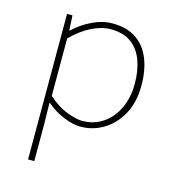

<svg xmlns="http://www.w3.org/2000/svg" viewBox="-106 -580 813 892"><g transform="rotate(15 300.0 -134.0)"><path d="M110 222V-478H136L140 -406H142Q179 -442 228.5 -466Q278 -490 326 -490Q395 -490 440 -460Q485 -430 507.5 -375Q530 -320 530 -246Q530 -165 498.5 -107.5Q467 -50 416 -19Q365 12 304 12Q270 12 224 -6.5Q178 -25 140 -58H138L140 42V222ZM306 -16Q362 -16 405.5 -45.5Q449 -75 473.5 -127Q498 -179 498 -246Q498 -307 480.5 -356Q463 -405 425 -433.5Q387 -462 324 -462Q284 -462 236 -439Q188 -416 140 -368V-92Q185 -51 231 -33.5Q277 -16 306 -16Z"/></g></svg>

Font: Source Code Pro ExtraLight
Style: Regular
Weight: 200
Monospace: yes
Designer: Paul D. Hunt, Teo Tuominen
Foundry: Adobe
Version: Version 1.026;hotconv 1.1.0;makeotfexe 2.6.0